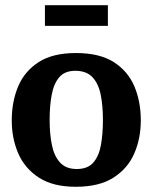

<svg xmlns="http://www.w3.org/2000/svg" viewBox="-20 -705 584 735"><path d="M270 10Q183 10 129 -25Q75 -60 50 -117.5Q25 -175 25 -244Q25 -316 49.6 -374.3Q74.2 -432.6 128.1 -467.3Q182 -502 270.4 -502Q361 -502 415.3 -467.4Q469.6 -432.8 494.3 -374.6Q519 -316.4 519 -244.2Q519 -175 494 -117.5Q469 -60 414.4 -25Q359.9 10 270 10ZM274 -58Q316 -58 337.5 -83Q359 -108 366.5 -150.6Q374 -193.1 374 -246Q374 -300 365.5 -342.5Q357 -385 333.9 -409.5Q310.8 -434 268.3 -434Q228 -434 207 -409.5Q186 -385 178 -342.5Q170 -300 170 -246Q170 -193.1 178.5 -150.6Q187 -108 209.7 -83Q232.3 -58 274 -58ZM152 -606V-685H393V-606Z"/></svg>

Font: Manuale
Style: Regular
Weight: 400
Designer: Eduardo Tunni / Pablo Cosgaya
Foundry: Eduardo Tunni / Pablo Cosgaya
Version: Version 1.002